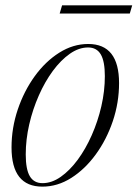

<svg xmlns="http://www.w3.org/2000/svg" viewBox="-20 -686 513 716"><path d="M309 -522Q424 -522 424 -376Q424 -303.5 400.8 -234.5Q377.5 -165.5 337.2 -110.2Q297 -55 245.8 -22.5Q194.5 10 138 10Q23 10 23 -136Q23 -208.5 46.2 -277.5Q69.5 -346.5 109.5 -401.8Q149.5 -457 201 -489.5Q252.5 -522 309 -522ZM138.5 -3Q173 -3 206.5 -26.5Q240 -50 269.8 -90.2Q299.5 -130.5 322.2 -182Q345 -233.5 358 -290Q371 -346.5 371 -402Q371 -457.5 355.8 -483.2Q340.5 -509 308.5 -509Q274 -509 240.5 -485.5Q207 -462 177.2 -421.8Q147.5 -381.5 124.8 -330Q102 -278.5 89 -222Q76 -165.5 76 -110Q76 -54.5 91.2 -28.8Q106.5 -3 138.5 -3ZM202.5 -635.5 211.5 -666H473L464 -635.5Z"/></svg>

Font: Newsreader Display Light
Style: Italic
Weight: 300
Italic angle: -17°
Designer: Hugues Gentile
Foundry: Production Type
Version: Version 1.001